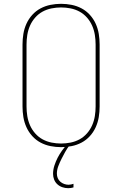

<svg xmlns="http://www.w3.org/2000/svg" viewBox="-20 -763 640 1006"><path d="M300 8Q272 8 244.5 2.5Q217 -3 192.5 -16Q168 -29 149 -50Q130 -71 118.5 -96.5Q107 -122 102.5 -149.5Q98 -177 98 -205V-530Q98 -558 102.5 -585.5Q107 -613 118.5 -638.5Q130 -664 149 -685Q168 -706 192.5 -719Q217 -732 244.5 -737.5Q272 -743 300 -743Q328 -743 355.5 -737.5Q383 -732 407.5 -719Q432 -706 451 -685Q470 -664 481.5 -638.5Q493 -613 497.5 -585.5Q502 -558 502 -530V-205Q502 -177 497.5 -149.5Q493 -122 481.5 -96.5Q470 -71 451 -50Q432 -29 407.5 -16Q383 -3 355.5 2.5Q328 8 300 8ZM300 -11Q325 -11 350 -16Q375 -21 397 -33Q419 -45 436 -64.5Q453 -84 463 -107Q473 -130 477 -155Q481 -180 481 -205V-530Q481 -555 477 -580Q473 -605 463 -628Q453 -651 436 -670.5Q419 -690 397 -702Q375 -714 350 -719Q325 -724 300 -724Q275 -724 250 -719Q225 -714 203 -702Q181 -690 164 -670.5Q147 -651 137 -628Q127 -605 123 -580Q119 -555 119 -530V-205Q119 -180 123 -155Q127 -130 137 -107Q147 -84 164 -64.5Q181 -45 203 -33Q225 -21 250 -16Q275 -11 300 -11ZM337 223Q322 223 307 218Q292 213 280.5 202.5Q269 192 263.5 177.5Q258 163 258 148Q258 126 265 104.5Q272 83 282 63.5Q292 44 305 26Q318 8 333 -8H343V0Q331 16 321 34Q311 52 302 70Q293 88 285.5 107.5Q278 127 278 147Q278 159 282.5 170Q287 181 296 189Q305 197 316.5 201Q328 205 339 205Q346 205 352.5 203.5Q359 202 365 200V219Q358 221 351 222Q344 223 337 223Z"/></svg>

Font: Iosevka HT Thin Extended
Style: Regular
Weight: 100
Width: 7
Monospace: yes
Designer: Belleve Invis
Foundry: Belleve Invis
Version: Version 32.3.0; ttfautohint (v1.8.4)